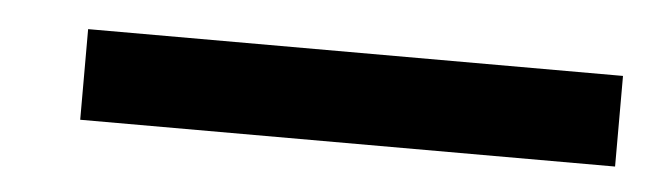

<svg xmlns="http://www.w3.org/2000/svg" viewBox="-24 -11 567 168"><g transform="rotate(5 259.5 73.0)"><path d="M48.8 32.7H518.6V112.3H48.8Z"/></g></svg>

Font: Meera Inimai
Style: Regular
Weight: 400
Version: 2.0.0+20160526